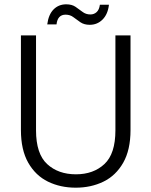

<svg xmlns="http://www.w3.org/2000/svg" viewBox="-20 -863 701 890"><path d="M77 -699H147V-259Q147 -150 198.5 -102.5Q250 -55 332 -55Q413 -55 464 -102.5Q515 -150 515 -259V-699H585V-260Q585 -168 551 -108.5Q517 -49 459.5 -21Q402 7 331 7Q260 7 202.5 -21Q145 -49 111 -108.5Q77 -168 77 -260ZM199 -750Q205 -796 228.5 -819.5Q252 -843 287 -843Q313 -843 330 -831.5Q347 -820 362.5 -808Q378 -796 399 -796Q416 -796 428 -807Q440 -818 443 -841H485Q480 -797 455.5 -772.5Q431 -748 396 -748Q370 -748 352.5 -760Q335 -772 320 -783.5Q305 -795 284 -795Q247 -795 242 -750Z"/></svg>

Font: Poppins Light
Style: Regular
Weight: 300
Designer: Ninad Kale (Devanagari), Jonny Pinhorn (Latin)
Version: Version 5.002